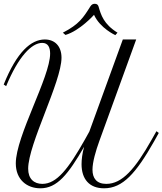

<svg xmlns="http://www.w3.org/2000/svg" viewBox="-20 -999 878 1038"><path d="M644 -785.6 462.9 -287.6 439 -244.6C350.1 -87.4 287.1 -4.9 209 -4.9C163.6 -4.9 132.3 -32.2 132.3 -86.9C132.3 -220.2 312.5 -556.6 312.5 -687C312.5 -749.5 276.4 -785.6 222.2 -785.6C148.4 -785.6 71.3 -719.2 0 -542L13.2 -533.2C79.6 -693.8 151.4 -767.1 208 -767.1C240.7 -767.1 251 -741.7 251 -709C251 -582 65.4 -263.2 65.4 -115.7C65.4 -27.8 125.5 19 198.2 19C289.1 19 348.6 -56.6 434.6 -205.1C424.8 -169.4 420.9 -136.7 420.9 -111.3C420.9 -30.8 462.9 19 542.5 19C644 19 715.3 -62.5 813.5 -235.4L838.4 -280.3L825.7 -289.6L800.3 -244.6C710.4 -85.4 640.6 -4.9 554.7 -4.9C502.4 -4.9 480 -35.2 480 -81.5C480 -122.6 497.6 -183.1 517.1 -236.8L716.3 -785.6ZM468.8 -964.8C430.2 -903.3 407.7 -867.7 319.8 -822.3C319.8 -822.3 333.5 -810.1 334 -810.1C411.1 -832.5 488.8 -918.9 488.3 -918.9C521.5 -845.7 603.5 -809.1 603.5 -809.1C603.5 -809.1 614.3 -821.3 615.2 -822.3C540 -869.1 525.9 -918.5 512.7 -963.9C509.8 -973.1 503.9 -978.5 492.2 -978.5C484.4 -978.5 476.1 -976.1 468.8 -964.8Z"/></svg>

Font: Petit Formal Script
Style: Regular
Weight: 400
Designer: Pablo Impallari, Brenda Gallo, Rodrigo Fuenzalida
Foundry: Pablo Impallari, Brenda Gallo, Rodrigo Fuenzalida
Version: Version 1.001